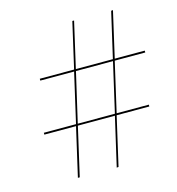

<svg xmlns="http://www.w3.org/2000/svg" viewBox="-112 -851 880 954"><g transform="rotate(-15 328.0 -374.5)"><path d="M66 -255V-245.5H229L171.5 5H181L238.5 -245.5H429L371 6L380.5 5L438 -245.5H606V-255H440.5L499 -510H656V-519.5H501.5L555.5 -755L546 -754L492 -519.5H301.5L355.5 -755H346.5L292.5 -519.5H116V-510H290L231.5 -255ZM240.5 -255 299.5 -510H490L431.5 -255Z"/></g></svg>

Font: Bodoni* 24pt
Style: Italic
Weight: 400
Italic angle: -13°
Version: Version 2.3